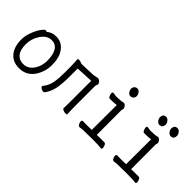

<svg xmlns="http://www.w3.org/2000/svg" viewBox="10 -1331 1979 1979"><g transform="rotate(45 1000.0 -341.5)"><path d="M236 18Q144 18 93.5 -43Q43 -104 43 -207Q43 -251 56 -294Q69 -337 87.5 -373Q106 -409 125 -431.5Q144 -454 155 -454Q168 -454 171 -448Q215 -486 277 -486Q382 -486 433 -374Q454 -321 454 -245Q454 -150 400 -67Q339 18 236 18ZM236 -43Q322 -43 367 -141Q388 -187 388 -245Q388 -329 359 -377.5Q330 -426 271 -426Q203 -426 156.5 -356.5Q110 -287 110 -208Q110 -125 143 -84Q176 -43 236 -43Z M582 12Q566 12 550.5 2Q535 -8 535 -19Q535 -22 539 -29H540Q579 -78 590 -138.5Q601 -199 601 -281V-387Q601 -417 598.5 -438Q596 -459 596 -469Q596 -482 611 -482Q621 -482 632.5 -479Q644 -476 662 -469L821 -475Q844 -477 859.5 -481.5Q875 -486 885 -486Q901 -486 915.5 -470.5Q930 -455 930 -442Q930 -436 925 -426.5Q920 -417 920 -402Q920 -101 920.5 -80.5Q921 -60 922 -36Q923 -12 923 0Q923 9 903 9Q887 9 869.5 1Q852 -7 852 -19Q852 -43 854 -81V-417L666 -408V-291Q666 -185 652 -115.5Q638 -46 598 6Q594 12 582 12Z M1107 6Q1091 6 1082 -12.5Q1073 -31 1073 -45Q1073 -63 1088 -63L1128 -62L1216 -63Q1217 -110 1217 -427Q1181 -422 1158 -422Q1135 -422 1123 -421Q1108 -421 1099.5 -440.5Q1091 -460 1091 -474Q1091 -491 1104 -491Q1138 -485 1148 -485Q1217 -485 1251 -495Q1274 -495 1288 -466Q1294 -455 1294 -449Q1294 -442 1291 -435.5Q1288 -429 1288 -416Q1288 -129 1289 -64Q1384 -64 1397 -65Q1412 -65 1420.5 -45.5Q1429 -26 1429 -12Q1429 5 1416 5Q1381 -1 1304 -1Q1209 -1 1153 1ZM1250 -590Q1231 -590 1216.5 -610Q1202 -630 1202 -650Q1202 -669 1214 -683.5Q1226 -698 1250 -698Q1269 -698 1283.5 -677.5Q1298 -657 1298 -636Q1298 -618 1285.5 -604Q1273 -590 1250 -590Z M1607 6Q1591 6 1582 -12.5Q1573 -31 1573 -45Q1573 -63 1588 -63L1628 -62L1716 -63Q1717 -110 1717 -427Q1681 -422 1658 -422Q1635 -422 1623 -421Q1608 -421 1599.5 -440.5Q1591 -460 1591 -474Q1591 -491 1604 -491Q1638 -485 1648 -485Q1717 -485 1751 -495Q1774 -495 1788 -466Q1794 -455 1794 -449Q1794 -442 1791 -435.5Q1788 -429 1788 -416Q1788 -129 1789 -64Q1884 -64 1897 -65Q1912 -65 1920.5 -45.5Q1929 -26 1929 -12Q1929 5 1916 5Q1881 -1 1804 -1Q1709 -1 1653 1ZM1673 -592Q1651 -592 1635.5 -613Q1620 -634 1620 -653Q1622 -701 1664 -701Q1684 -701 1700.5 -681Q1717 -661 1717 -639Q1713 -592 1673 -592ZM1838 -592Q1816 -592 1800 -613Q1784 -634 1784 -653Q1787 -701 1829 -701Q1849 -701 1865 -681Q1881 -661 1881 -639Q1878 -592 1838 -592Z"/></g></svg>

Font: LXGW WenKai Mono Lite
Style: Regular
Weight: 400
Monospace: yes
Designer: LXGW / Fontworks Inc.
Foundry: LXGW / Fontworks Inc.
Version: Version 1.520; June 14, 2025